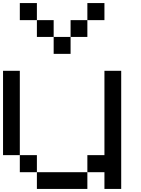

<svg xmlns="http://www.w3.org/2000/svg" viewBox="-20 -1243 929 1263"><path d="M222.7 0Q222.7 -27.3 222.7 -110.4Q305.7 -110.4 554.7 -110.4Q554.7 -83 554.7 0Q471.7 0 222.7 0ZM110.4 -110.4Q110.4 -138.7 110.4 -222.7Q138.7 -222.7 222.7 -222.7Q222.7 -194.3 222.7 -110.4Q194.3 -110.4 110.4 -110.4ZM0 -222.7Q0 -361.3 0 -777.3Q27.3 -777.3 110.4 -777.3Q110.4 -638.7 110.4 -222.7Q83 -222.7 0 -222.7ZM667 0Q667 -27.3 667 -110.4Q638.7 -110.4 554.7 -110.4Q554.7 -138.7 554.7 -222.7Q583 -222.7 667 -222.7Q667 -361.3 667 -777.3Q694.3 -777.3 777.3 -777.3Q777.3 -583 777.3 0Q750 0 667 0ZM333 -888.7Q333 -917 333 -1000Q360.4 -1000 444.3 -1000Q444.3 -972.7 444.3 -888.7Q417 -888.7 333 -888.7ZM222.7 -1000Q222.7 -1027.3 222.7 -1110.4Q250 -1110.4 333 -1110.4Q333 -1083 333 -1000Q305.7 -1000 222.7 -1000ZM444.3 -1000Q444.3 -1027.3 444.3 -1110.4Q471.7 -1110.4 554.7 -1110.4Q554.7 -1083 554.7 -1000Q527.3 -1000 444.3 -1000ZM110.4 -1110.4Q110.4 -1138.7 110.4 -1222.7Q138.7 -1222.7 222.7 -1222.7Q222.7 -1194.3 222.7 -1110.4Q194.3 -1110.4 110.4 -1110.4ZM554.7 -1110.4Q554.7 -1138.7 554.7 -1222.7Q583 -1222.7 667 -1222.7Q667 -1194.3 667 -1110.4Q638.7 -1110.4 554.7 -1110.4Z"/></svg>

Font: Ingsat TST_CRD
Style: Regular
Weight: 300
Designer: Tofik Waleny
Version: 1.0